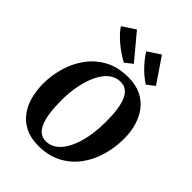

<svg xmlns="http://www.w3.org/2000/svg" viewBox="-287 -1160 1305 1305"><g transform="rotate(45 366.0 -507.0)"><path d="M327.5 10Q255 10 202.8 -15.5Q150.5 -41 117 -85.2Q83.5 -129.5 67.8 -187.2Q52 -245 51.5 -309.5Q51.5 -393.5 75 -472.5Q98.5 -551.5 145.5 -614.8Q192.5 -678 263.5 -715.5Q334.5 -753 429.5 -753Q502.5 -753 554.8 -727.8Q607 -702.5 640.5 -658Q674 -613.5 690 -556.8Q706 -500 706 -437Q706 -352 683 -272Q660 -192 612.8 -128.5Q565.5 -65 494.2 -27.5Q423 10 327.5 10ZM341 -48Q380 -48 411.5 -68.5Q443 -89 466.8 -126Q490.5 -163 506.2 -211.2Q522 -259.5 529.8 -315.5Q537.5 -371.5 537.5 -430.5Q537.5 -495 530.5 -544.2Q523.5 -593.5 509 -626.8Q494.5 -660 471.5 -677Q448.5 -694 415.5 -694Q377 -694 345.5 -673.5Q314 -653 290.5 -616.5Q267 -580 251 -532Q235 -484 227 -429Q219 -374 219.5 -316Q219.5 -250.5 226.8 -200.5Q234 -150.5 248.8 -116.5Q263.5 -82.5 286.5 -65.2Q309.5 -48 341 -48ZM605 -843.5 549.5 -801Q524.5 -817.5 501.2 -837Q478 -856.5 458 -877.8Q438 -899 421.2 -920.8Q404.5 -942.5 392 -963L483 -1023.5ZM392.5 -843.5 339 -801Q312.5 -815 284.5 -833.8Q256.5 -852.5 230.2 -874.8Q204 -897 183 -919.5Q162 -942 149.5 -962.5L242.5 -1023.5Z"/></g></svg>

Font: Merriweather 20pt ExtraBold
Style: Italic
Weight: 800
Italic angle: -7.8°
Version: Version 2.101